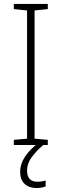

<svg xmlns="http://www.w3.org/2000/svg" viewBox="-20 -734 312 972"><path d="M222 0H50V-26L117 -32V-681L50 -688V-714H222V-688L155 -681V-32L222 -26ZM117 129Q117 186 169 186Q182 186 193.5 184Q205 182 211 180V210Q203 213 191 215.5Q179 218 165 218Q127 218 104.5 197Q82 176 82 135Q82 97 106 60Q130 23 175 -11L199 0Q163 31 140 62.5Q117 94 117 129Z"/></svg>

Font: Noto Sans Sinhala UI SemiCondensed ExtraLight
Style: Regular
Weight: 200
Width: 4
Designer: Jelle Bosma - Monotype Design Team
Foundry: Monotype Imaging Inc.
Version: Version 2.006; ttfautohint (v1.8.4.7-5d5b)